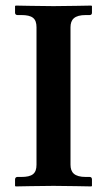

<svg xmlns="http://www.w3.org/2000/svg" viewBox="-20 -667 357 689"><path d="M233 -76V-569C233 -597 247 -613 288 -613H302C307 -613 310 -616 310 -621V-645L308 -647C308 -647 208 -645 172 -645C133 -645 36 -647 36 -647L34 -645V-621C34 -616 38 -613 42 -613H56C96 -613 111 -601 111 -569V-76C111 -44 96 -32 56 -32H42C38 -32 34 -29 34 -23V0L36 2C36 2 133 0 172 0C208 0 308 2 308 2L310 0V-23C310 -29 307 -32 302 -32H288C247 -32 233 -48 233 -76Z"/></svg>

Font: Libertinus Serif Semibold
Style: Regular
Weight: 600
Designer: Philipp H. Poll, Khaled Hosny
Foundry: Caleb Maclennan
Version: Version 7.050;RELEASE